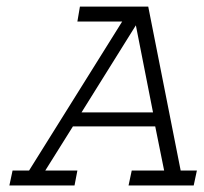

<svg xmlns="http://www.w3.org/2000/svg" viewBox="-20 -570 626 590"><path d="M225.6 -549.8H435.5L535.2 -45.9H585L575.2 0H375L384.8 -45.9H484.4L457 -181.6H204.1L119.1 -45.9H217.8L209 0H8.8L18.6 -45.9H69.3L355.5 -503.9H217.8ZM450.2 -224.6 397.5 -492.2 230.5 -224.6Z"/></svg>

Font: Thabit-Oblique
Style: Oblique
Weight: 500
Designer: Regenerated by Nadim Shaikli
Foundry: MAK Alagha
Version: 0.01